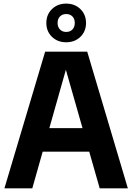

<svg xmlns="http://www.w3.org/2000/svg" viewBox="-20 -1020 716 1040"><path d="M4 0 224.5 -740H452.5L672.5 0H520L328.5 -671H345L155 0ZM148 -198.5 179.5 -326H496.5L527.5 -198.5ZM338.5 -791Q292 -791 261.5 -820.5Q231 -850 231 -895.5Q231 -941 261.5 -970.8Q292 -1000.5 338.5 -1000.5Q385 -1000.5 415.5 -970.8Q446 -941 446 -895.5Q446 -850 415.5 -820.5Q385 -791 338.5 -791ZM338.5 -847Q359.5 -847 372.2 -860.2Q385 -873.5 385 -895.5Q385 -918 372.2 -931Q359.5 -944 338.5 -944Q318 -944 305 -931Q292 -918 292 -895.5Q292 -873.5 305 -860.2Q318 -847 338.5 -847Z"/></svg>

Font: Encode Sans SemiCondensed
Style: Bold
Weight: 700
Width: 4
Designer: Multiple Designers
Foundry: Impallari Type
Version: Version 3.002